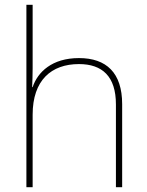

<svg xmlns="http://www.w3.org/2000/svg" viewBox="-20 -780 613 800"><path d="M116 -496V-760H90V0H116V-302C116 -446 194 -513 309 -513C406 -513 463 -462 463 -345V0H489V-346C489 -477 423 -538 309 -538C197 -538 137 -480 116 -417H114C115 -446 116 -466 116 -496Z"/></svg>

Font: Noto Sans Gurmukhi Thin
Style: Regular
Weight: 100
Designer: Jelle Bosma - Monotype Design Team
Foundry: Monotype Imaging Inc.
Version: Version 2.004